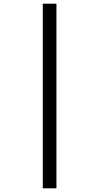

<svg xmlns="http://www.w3.org/2000/svg" viewBox="-20 -781 537 1041"><path d="M212 -761V240H286V-761Z"/></svg>

Font: Noto Sans Lao SemiCondensed
Style: Regular
Weight: 400
Width: 4
Designer: Monotype Design Team
Foundry: Monotype Imaging Inc.
Version: Version 2.004